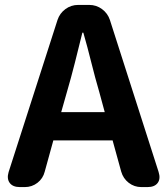

<svg xmlns="http://www.w3.org/2000/svg" viewBox="-20 -761 681 781"><path d="M61 0Q32 0 19.5 -17Q7 -34 15 -61L214 -680Q223 -707 246 -724Q269 -741 298 -741H343Q372 -741 395 -724Q418 -707 427 -680L625 -62Q634 -34 621.5 -17Q609 0 580 0H555Q526 0 503.5 -17.5Q481 -35 473 -63L438 -190H197L162 -63Q155 -35 132.5 -17.5Q110 0 81 0ZM229 -305H406L384 -386Q367 -444 351.5 -506.5Q336 -569 319 -628H315Q300 -567 284.5 -505.5Q269 -444 252 -386Z"/></svg>

Font: Chiron GoRound TC
Style: Bold
Weight: 700
Designer: Ryoko NISHIZUKA 西塚涼子 (kana, bopomofo & ideographs); Paul D. Hunt (Latin, Greek & Cyrillic); Sandoll Communications 산돌커뮤니
Foundry: Adobe
Version: Version 1.000;hotconv 1.1.1;makeotfexe 2.6.0